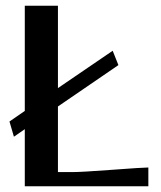

<svg xmlns="http://www.w3.org/2000/svg" viewBox="-20 -653 565 673"><path d="M375 -475.1 395 -424.8 183.1 -279.8V-49.8H233.9Q266.1 -49.8 373.8 -57.9Q481.4 -65.9 500 -65.9V0H66.9V-200.2L28.8 -173.8L13.2 -227.1L66.9 -264.2V-632.8H183.1V-344.2Z"/></svg>

Font: Resagokr
Style: Bold
Weight: 600
Designer: gluk
Foundry: gluk
Version: Version 0.95